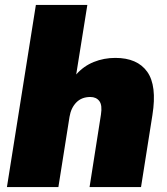

<svg xmlns="http://www.w3.org/2000/svg" viewBox="-20 -756 675 776"><path d="M8 0 125 -736H333L288 -455Q318 -489 359 -505.5Q400 -522 446 -522Q535 -522 575 -466Q615 -410 596 -291L550 0H342L388 -293Q394 -331 381.5 -347.5Q369 -364 345 -364Q310 -364 288.5 -342Q267 -320 261 -284L216 0Z"/></svg>

Font: Winston Black
Style: Italic
Weight: 900
Italic angle: -9°
Designer: Original fonts by Vernon Adams / Changes by Cristiano Sobral
Foundry: VOriginal fonts by Vernon Adams / Changes by Cristiano Sobral
Version: Version 2.503;July 17, 2020;FontCreator 13.0.0.2655 64-bit